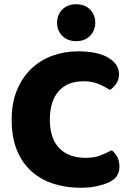

<svg xmlns="http://www.w3.org/2000/svg" viewBox="-20 -867 611 905"><path d="M541 -518Q541 -492 528 -473Q515 -454 498 -443Q472 -460 442.5 -472Q413 -484 374 -484Q297 -484 256 -436.5Q215 -389 215 -303Q215 -214 259.5 -168.5Q304 -123 383 -123Q424 -123 452.5 -134Q481 -145 507 -159Q524 -145 533.5 -125.5Q543 -106 543 -80Q543 -57 531 -38Q519 -19 490 -6Q472 2 439 10Q406 18 359 18Q291 18 232 -1Q173 -20 129 -59Q85 -98 60 -158.5Q35 -219 35 -303Q35 -381 59.5 -441Q84 -501 126.5 -542Q169 -583 226 -604Q283 -625 348 -625Q440 -625 490.5 -595Q541 -565 541 -518ZM429 -760Q429 -723 404.5 -698Q380 -673 339 -673Q298 -673 273.5 -698Q249 -723 249 -760Q249 -797 273.5 -822Q298 -847 339 -847Q380 -847 404.5 -822Q429 -797 429 -760Z"/></svg>

Font: Baloo Paaji 2 ExtraBold
Style: Regular
Weight: 800
Designer: Shuchita Grover, Noopur Datye and Ek Type
Foundry: Ek Type
Version: Version 1.640;hotconv 1.0.111;makeotfexe 2.5.65597; ttfautoh